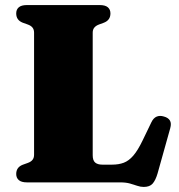

<svg xmlns="http://www.w3.org/2000/svg" viewBox="-20 -720 705 758"><path d="M390.5 -630.5 371.5 -623.5Q359 -619 352.5 -611.2Q346 -603.5 346 -591V-107Q346 -86.5 355.8 -78.2Q365.5 -70 384 -70H422.5Q448.5 -70 468.5 -77.5Q488.5 -85 506.2 -105.5Q524 -126 543 -165.5L577.5 -237Q585.5 -254 598.2 -259.5Q611 -265 627 -260Q644 -255.5 650.8 -244.2Q657.5 -233 652 -213.5L602 -35Q594 -8 582.5 5Q571 18 547.5 18Q534.5 18 521.8 13.5Q509 9 493 4.5Q477 0 454 0H86Q64.5 0 54.2 -9Q44 -18 44 -33Q44 -59.5 69.5 -69.5L89 -76.5Q102 -81 108.2 -88.8Q114.5 -96.5 114.5 -109V-591Q114.5 -603.5 108.2 -611.2Q102 -619 89 -623.5L69.5 -630.5Q44 -640.5 44 -667Q44 -682.5 54.2 -691.2Q64.5 -700 86 -700H374Q395.5 -700 405.8 -691.2Q416 -682.5 416 -667Q416 -640.5 390.5 -630.5Z"/></svg>

Font: Fraunces Black
Style: Regular
Weight: 900
Version: Version 1.000;[b76b70a41]